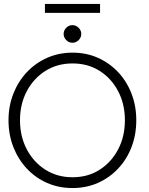

<svg xmlns="http://www.w3.org/2000/svg" viewBox="-20 -938 753 970"><path d="M81 -330.5Q81 -249 115.2 -183.8Q149.5 -118.5 209.5 -80.5Q269.5 -42.5 346.5 -42.5Q424 -42.5 483.5 -80.5Q543 -118.5 577 -183.8Q611 -249 611 -330.5Q611 -412 577 -477Q543 -542 483.5 -579.8Q424 -617.5 346.5 -617.5Q269.5 -617.5 209.5 -579.8Q149.5 -542 115.2 -477Q81 -412 81 -330.5ZM23 -330.5Q23 -402.5 47.5 -464.8Q72 -527 115.8 -573.5Q159.5 -620 218.5 -646Q277.5 -672 346.5 -672Q416 -672 474.5 -646Q533 -620 576.8 -573.5Q620.5 -527 644.5 -464.8Q668.5 -402.5 668.5 -330.5Q668.5 -258 644.8 -195.8Q621 -133.5 577.2 -86.8Q533.5 -40 474.8 -14Q416 12 346.5 12Q276.5 12 217.5 -14Q158.5 -40 115 -86.8Q71.5 -133.5 47.2 -195.8Q23 -258 23 -330.5ZM346 -722Q327.5 -722 314.5 -735.5Q301.5 -749 301.5 -766.5Q301.5 -784 314.5 -797.5Q327.5 -811 346 -811Q363.5 -811 377 -797.8Q390.5 -784.5 390.5 -766.5Q390.5 -748 377 -735Q363.5 -722 346 -722ZM207 -873V-918H485.5V-873Z"/></svg>

Font: League Spartan Thin Light
Style: Regular
Weight: 300
Version: Version 2.002